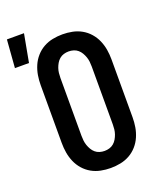

<svg xmlns="http://www.w3.org/2000/svg" viewBox="-196 -912 847 1014"><g transform="rotate(-20 227.0 -405.0)"><path d="M-46 -661 -34 -818H62L33 -661ZM250 8Q222 8 194.5 2.5Q167 -3 143 -16.5Q119 -30 100.5 -51Q82 -72 71 -97.5Q60 -123 55.5 -150Q51 -177 51 -205V-530Q51 -558 55.5 -585Q60 -612 71 -637.5Q82 -663 100.5 -684Q119 -705 143 -718.5Q167 -732 194.5 -737.5Q222 -743 250 -743Q278 -743 305.5 -737.5Q333 -732 357 -718.5Q381 -705 399.5 -684Q418 -663 429 -637.5Q440 -612 444.5 -585Q449 -558 449 -530V-205Q449 -177 444.5 -150Q440 -123 429 -97.5Q418 -72 399.5 -51Q381 -30 357 -16.5Q333 -3 305.5 2.5Q278 8 250 8ZM250 -88Q264 -88 277.5 -92Q291 -96 301.5 -105Q312 -114 319 -126Q326 -138 330.5 -151Q335 -164 336.5 -177.5Q338 -191 338 -205V-530Q338 -544 336.5 -557.5Q335 -571 330.5 -584Q326 -597 319 -609Q312 -621 301.5 -630Q291 -639 277.5 -643Q264 -647 250 -647Q236 -647 222.5 -643Q209 -639 198.5 -630Q188 -621 181 -609Q174 -597 169.5 -584Q165 -571 163.5 -557.5Q162 -544 162 -530V-205Q162 -191 163.5 -177.5Q165 -164 169.5 -151Q174 -138 181 -126Q188 -114 198.5 -105Q209 -96 222.5 -92Q236 -88 250 -88Z"/></g></svg>

Font: Iosevka Algr
Style: Bold
Weight: 700
Monospace: yes
Designer: Belleve Invis
Foundry: Belleve Invis
Version: Version 26.0.2; ttfautohint (v1.8.3)